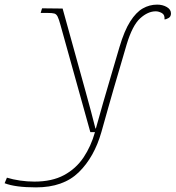

<svg xmlns="http://www.w3.org/2000/svg" viewBox="-96 -572 760 831"><path d="M60 239Q-30 239 -76 221L-66 197Q-40 205 -9 209.5Q22 214 53 214Q129 214 181 186Q233 158 265.5 109.5Q298 61 315 0H295L166 -463Q159 -489 153.5 -500Q148 -511 139 -513.5Q130 -516 110 -516H80L86 -536L175 -535L275 -174Q289 -124 298 -89.5Q307 -55 317 -16H319Q335 -74 350 -126Q365 -178 382 -235.5Q399 -293 421 -368Q442 -439 467.5 -479Q493 -519 522 -535.5Q551 -552 584 -552Q608 -552 626 -541.5Q644 -531 644 -514Q644 -500 633.5 -494Q623 -488 616 -488Q618 -508 604.5 -515.5Q591 -523 578 -523Q544 -523 510.5 -492.5Q477 -462 452 -379Q434 -318 421 -273Q408 -228 396 -188Q384 -148 372 -104Q360 -60 343 -1Q312 108 245 173.5Q178 239 60 239Z"/></svg>

Font: Noto Serif Thin
Style: Italic
Weight: 100
Italic angle: -12°
Designer: Monotype Design Team
Foundry: Monotype Imaging Inc.
Version: Version 2.014; ttfautohint (v1.8.4.7-5d5b)